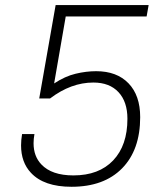

<svg xmlns="http://www.w3.org/2000/svg" viewBox="-20 -713 626 743"><path d="M256.8 9.8Q149.9 9.8 99.6 -44.4Q61.5 -85 61.5 -150.4Q61.5 -170.9 65.4 -194.3H113.3Q109.9 -175.3 109.9 -158.7Q109.9 -108.4 140.1 -76.7Q180.2 -34.2 264.2 -34.2Q362.8 -34.2 418 -92.3Q473.1 -150.4 473.1 -253.4Q473.1 -319.3 438.5 -356.4Q403.8 -393.6 341.3 -393.6Q254.9 -393.6 173.8 -332H131.8L195.3 -693.4H555.2L547.4 -649.4H234.4L189.9 -392.6L189.5 -390.1Q231.9 -418 272.7 -427.7Q313.5 -437.5 352.1 -437.5Q432.1 -437.5 477.3 -390.6Q522.5 -343.8 522.5 -259.8Q522.5 -132.8 452.4 -61.5Q382.3 9.8 256.8 9.8Z"/></svg>

Font: CaskaydiaCove NFP ExtraLight
Style: Italic
Weight: 200
Italic angle: -10°
Designer: Aaron Bell
Foundry: Saja Typeworks
Version: Version 2111.001; VTT 6.35;Nerd Fonts 3.1.1